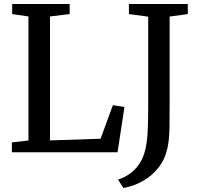

<svg xmlns="http://www.w3.org/2000/svg" viewBox="-20 -763 998 962"><path d="M39.5 0V-49.5L122.5 -59V-680.5L41 -692.5V-743H329V-692.5L230.5 -680.5V-59.5L484 -68L545.5 -236L603.5 -227L569 0ZM571.5 136.5Q599 128.5 625 111.2Q651 94 671 68Q691 42 702 8Q710.5 -18 714.8 -48Q719 -78 720.8 -122.5Q722.5 -167 722.5 -235V-679.5L626 -692.5V-743H921V-692.5L830 -680V-275Q830 -188.5 829.2 -125.5Q828.5 -62.5 818.5 -19Q806 37 773.2 78Q740.5 119 694.8 144.5Q649 170 598 179Z"/></svg>

Font: Merriweather Light 18pt
Style: Regular
Weight: 400
Version: Version 2.100